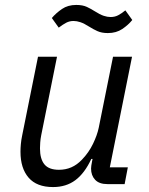

<svg xmlns="http://www.w3.org/2000/svg" viewBox="-20 -746 602 778"><path d="M134 -516H211L147 -198Q144 -183 143 -168.5Q142 -154 142 -145Q142 -102 160 -80Q178 -58 219 -58Q246 -58 269 -68Q292 -78 312 -99Q340 -128 357 -163.5Q374 -199 380 -228L438 -516H515L425 -68H498L485 0H415Q382 0 365.5 -17.5Q349 -35 349 -63Q349 -68 350 -75Q351 -82 353 -92L355 -102H350Q323 -44 285.5 -16Q248 12 195 12Q129 12 96 -26Q63 -64 63 -131Q63 -145 64.5 -162Q66 -179 70 -198ZM417 -612Q392 -612 374.5 -620Q357 -628 343 -637Q321 -651 306 -656Q291 -661 278 -661Q262 -661 248.5 -654Q235 -647 218 -634L190 -673Q207 -693 231 -709.5Q255 -726 289 -726Q315 -726 332 -718Q349 -710 363 -701Q385 -687 400 -682Q415 -677 428 -677Q445 -677 458.5 -684Q472 -691 488 -704L516 -665Q500 -645 475.5 -628.5Q451 -612 417 -612Z"/></svg>

Font: IBM Plex Sans
Style: Italic
Weight: 400
Italic angle: -11.31°
Designer: Mike Abbink, Paul van der Laan, Pieter van Rosmalen
Foundry: Bold Monday
Version: Version 3.201